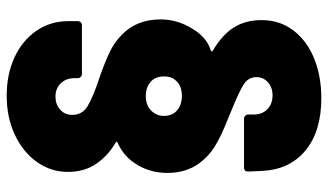

<svg xmlns="http://www.w3.org/2000/svg" viewBox="-218 -530 956 559"><g transform="rotate(-90 259.5 -250.0)"><path d="M42 37 40 -5Q40 -17 52 -17H194Q199 -17 202.5 -13.5Q206 -10 206 -5V10Q206 36 221.5 51Q237 66 262 66Q285 66 300 52.5Q315 39 315 19Q315 -4 294.5 -17.5Q274 -31 217 -54L193 -64Q142 -84 112.5 -102.5Q83 -121 63 -149Q36 -187 36 -240Q36 -296 67 -339Q88 -369 124 -385Q130 -388 124 -391Q86 -413 62.5 -447.5Q39 -482 39 -530Q39 -579 67.5 -619.5Q96 -660 146.5 -684Q197 -708 261 -708Q323 -708 372 -685.5Q421 -663 449.5 -622Q478 -581 478 -528V-501Q478 -496 474.5 -492.5Q471 -489 466 -489H324Q319 -489 315.5 -492.5Q312 -496 312 -501V-510Q312 -535 297 -550.5Q282 -566 258 -566Q236 -566 220.5 -552.5Q205 -539 205 -517Q205 -488 230.5 -472.5Q256 -457 310 -439Q354 -424 385 -409.5Q416 -395 438 -373Q483 -330 483 -260Q483 -210 455 -166Q430 -125 393 -114Q390 -113 390 -111.5Q390 -110 392 -108Q439 -80 460 -46Q481 -12 481 34Q481 87 451 126.5Q421 166 369.5 187Q318 208 254 208Q157 208 101.5 162Q46 116 42 37ZM307 -218Q317 -229 317 -250Q317 -270 307 -283Q290 -303 260 -303Q228 -303 212 -281Q202 -268 202 -250Q202 -230 213 -217Q230 -198 260 -198Q292 -198 307 -218Z"/></g></svg>

Font: BARLOWEXTRABOLD
Style: Regular
Weight: 800
Designer: Jeremy Tribby
Foundry: Tribby Type
Version: Version 1.422